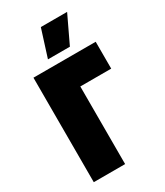

<svg xmlns="http://www.w3.org/2000/svg" viewBox="-227 -1023 956 1114"><g transform="rotate(-30 251.0 -466.5)"><path d="M58 0H268V-520H475V-700H58ZM184 -750H331L418 -933H242Z"/></g></svg>

Font: Finlandica Black
Style: Regular
Weight: 900
Designer: Niklas Ekholm, Juho Hiilivirta, Jaakko Suomalainen
Foundry: Helsinki Type Studio
Version: Version 2.000;Glyphs 3.2 (3202)